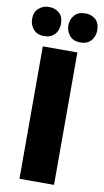

<svg xmlns="http://www.w3.org/2000/svg" viewBox="-111 -955 544 1001"><g transform="rotate(10 160.5 -454.5)"><path d="M65 -755Q27 -755 7.5 -778.5Q-12 -802 -12 -832Q-12 -870 11.2 -889.5Q34.5 -909 65 -909Q96 -909 118.5 -890.5Q141 -872 141 -832Q141 -813.5 133.2 -795.8Q125.5 -778 108.8 -766.5Q92 -755 65 -755ZM251 0H68V-701H251ZM257 -755Q219 -755 199.5 -778.5Q180 -802 180 -832Q180 -862.5 199.5 -885.8Q219 -909 257 -909Q288 -909 310.5 -890.5Q333 -872 333 -832Q333 -813.5 325.2 -795.8Q317.5 -778 300.8 -766.5Q284 -755 257 -755Z"/></g></svg>

Font: Argentum Novus
Style: Bold
Weight: 700
Designer: Julieta Ulanovsky (font) & Cristiano Sobral (main changes)
Foundry: Julieta Ulanovsky (font) & Cristiano Sobral (main changes)
Version: Version 3.00;November 27, 2020;FontCreator 13.0.0.2655 64-bi